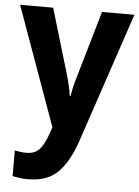

<svg xmlns="http://www.w3.org/2000/svg" viewBox="-55 -590 634 873"><g transform="rotate(5 262.0 -153.5)"><path d="M1 -547H152L240 -252Q247 -228 253 -202.5Q259 -177 262 -154H266Q269 -175 275 -200Q281 -225 289 -251L375 -547H523L322 51Q289 146 240.5 193Q192 240 106 240Q84 240 67 237.5Q50 235 35 232V115Q46 117 59.5 119Q73 121 87 121Q128 121 148.5 97Q169 73 185 27L196 -5Z"/></g></svg>

Font: Noto Sans Khmer UI SemiCondensed
Style: Bold
Weight: 700
Width: 4
Designer: Danh Hong and the Monotype Design Team
Foundry: Monotype Imaging Inc.
Version: Version 2.002; ttfautohint (v1.8.4.7-5d5b)